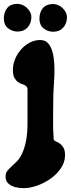

<svg xmlns="http://www.w3.org/2000/svg" viewBox="-21 -968 368 998"><path d="M188 -760Q214 -760 229 -743Q244 -726 251.5 -699Q259 -672 261 -639Q263 -606 261.5 -572.5Q260 -539 258 -509.5Q256 -480 256 -461Q256 -408 255 -353Q254 -298 258 -245Q258 -238 267.5 -234Q277 -230 288 -223Q299 -216 308 -202Q317 -188 317 -161Q317 -125 295.5 -93.5Q274 -62 241.5 -39Q209 -16 171.5 -3Q134 10 102 10Q88 10 71.5 7.5Q55 5 41 -1.5Q27 -8 17.5 -19.5Q8 -31 8 -49Q8 -68 16.5 -79Q25 -90 37.5 -101.5Q50 -113 65 -127.5Q80 -142 92.5 -167Q105 -192 113.5 -231.5Q122 -271 122 -332V-503Q122 -508 120 -513.5Q118 -519 113 -521Q108 -527 96.5 -530Q85 -533 74 -540.5Q63 -548 54.5 -562Q46 -576 46 -605Q46 -633 57.5 -661Q69 -689 88.5 -711Q108 -733 133.5 -746.5Q159 -760 188 -760ZM255 -947Q268 -947 281 -941.5Q294 -936 304 -926.5Q314 -917 320.5 -904.5Q327 -892 327 -878Q327 -846 307.5 -824.5Q288 -803 256 -803Q227 -803 205.5 -820.5Q184 -838 184 -870Q184 -905 202 -926Q220 -947 255 -947ZM70 -948Q83 -948 95.5 -942.5Q108 -937 118.5 -927.5Q129 -918 135.5 -905.5Q142 -893 142 -879Q142 -847 122.5 -825.5Q103 -804 71 -804Q42 -804 20.5 -821.5Q-1 -839 -1 -871Q-1 -906 17 -927Q35 -948 70 -948Z"/></svg>

Font: r_Neptun CAT
Style: Regular
Weight: 400
Foundry: Peter Wiegel, CAT-Fonts
Version: Version 1.000;June 8, 2024;FontCreator 14.0.0.2814 32-bit